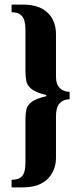

<svg xmlns="http://www.w3.org/2000/svg" viewBox="-20 -680 361 830"><path d="M30 130V97Q55 97 68 88Q81 79 85.5 62Q90 45 90 21V-166Q90 -189 94 -207Q98 -225 117 -239.5Q136 -254 180 -264V-269Q135 -280 116 -295.5Q97 -311 93.5 -330.5Q90 -350 90 -372V-554Q90 -574 85.5 -590.5Q81 -607 68 -617Q55 -627 30 -627V-660H80Q117 -660 143.5 -650.5Q170 -641 187.5 -623.5Q205 -606 213.5 -583Q222 -560 222 -533V-348Q222 -316 238.5 -299.5Q255 -283 281 -283V-251Q254 -251 238 -233.5Q222 -216 222 -178V3Q222 27 214 49.5Q206 72 189 90.5Q172 109 144.5 119.5Q117 130 77 130Z"/></svg>

Font: Frank Ruhl Libre Black
Style: Regular
Weight: 900
Designer: Yanek Iontef
Foundry: Fontef
Version: Version 6.004